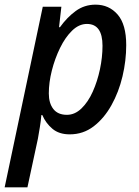

<svg xmlns="http://www.w3.org/2000/svg" viewBox="-54 -568 600 826"><path d="M-34 238 130 -539H210L200 -451H204Q234 -493 271.5 -520.5Q309 -548 357 -548Q415 -548 452 -505.5Q489 -463 489 -374Q489 -307 473 -239.5Q457 -172 425.5 -115.5Q394 -59 349 -24.5Q304 10 246 10Q200 10 171.5 -14Q143 -38 128 -73H124Q122 -49 117.5 -21Q113 7 109 29L64 238ZM234 -74Q268 -74 296.5 -101.5Q325 -129 345 -173.5Q365 -218 376 -270Q387 -322 387 -371Q387 -465 320 -465Q286 -465 256.5 -436.5Q227 -408 204.5 -362Q182 -316 169 -264.5Q156 -213 156 -166Q156 -124 175.5 -99Q195 -74 234 -74Z"/></svg>

Font: Noto Sans SemiCondensed Medium
Style: Italic
Weight: 500
Width: 4
Italic angle: -12°
Designer: Monotype Design Team
Foundry: Monotype Imaging Inc.
Version: Version 2.013; ttfautohint (v1.8.4.7-5d5b)